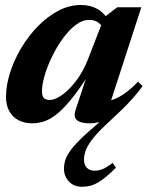

<svg xmlns="http://www.w3.org/2000/svg" viewBox="-20 -470 590 752"><path d="M538.5 -133Q520.5 -108 500.5 -85.5Q480.5 -63 458.5 -41.5L389.5 23.5Q356 55.5 338.5 79.5Q321 103.5 315 121.5Q309 139.5 309 156Q309 175 319.8 186.8Q330.5 198.5 351.5 198.5Q367.5 198.5 382.8 192Q398 185.5 421.5 168L434 187Q391.5 229 363.5 245.2Q335.5 261.5 302.5 261.5Q268.5 261.5 249.5 240.5Q230.5 219.5 230.5 190Q230.5 171.5 237.5 152Q244.5 132.5 266 106.5Q287.5 80.5 331 42L396.5 -15L402.5 -5Q384 4.5 366.8 8.8Q349.5 13 332.5 13Q295 13 281 0.2Q267 -12.5 276 -39.5L330.5 -204L343.5 -203.5Q302.5 -137 269.5 -94.5Q236.5 -52 209 -28.5Q181.5 -5 156.5 4Q131.5 13 106.5 13Q76.5 13 53.2 1.2Q30 -10.5 16.8 -33.8Q3.5 -57 3.5 -91Q3.5 -134.5 19 -184Q34.5 -233.5 62.2 -280.5Q90 -327.5 127.2 -366Q164.5 -404.5 207.8 -427.5Q251 -450.5 297 -450.5Q332 -450.5 359 -436.2Q386 -422 409 -387.5L385 -354.5Q380 -370 366 -381Q352 -392 329 -392Q302 -392 275.8 -371.8Q249.5 -351.5 225.8 -318.8Q202 -286 183.8 -248.2Q165.5 -210.5 155 -174.8Q144.5 -139 144.5 -113Q144.5 -94 151.8 -86.2Q159 -78.5 175 -78.5Q189.5 -78.5 208.2 -88.8Q227 -99 247.2 -118.2Q267.5 -137.5 287 -165.8Q306.5 -194 321.5 -230L388.5 -402.5L439 -441.5H533.5L402.5 -38L383.5 -72Q404 -72.5 425.8 -80.8Q447.5 -89 471 -106Q494.5 -123 520.5 -150Z"/></svg>

Font: Newsreader 24pt
Style: Bold Italic
Weight: 700
Italic angle: -17°
Designer: Hugues Gentile
Foundry: Production Type
Version: Version 1.003